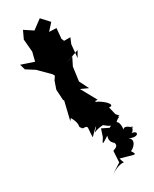

<svg xmlns="http://www.w3.org/2000/svg" viewBox="-256 -747 848 1059"><g transform="rotate(-30 167.5 -217.5)"><path d="M233 10C288 44 274 13 312 -1C307 -16 270 -7 318 -6L302 -24L290 -74C327 -68 300 -107 248 -135C229 -126 245 -81 251 -113C243 -158 225 -141 257 -142L202 -242L248 -221L218 -281L230 -369L255 -419L205 -402L298 -435L276 -396L284 -480L299 -516H259L252 -533L258 -598L212 -600L250 -642L205 -691L146 -647L93 -682L70 -633L77 -552L63 -496L-17 -523L-7 -488L45 -455L112 -388L119 -375L104 -353L87 -304L91 -236L95 -231L67 -115C80 -132 94 -141 75 -135C120 -56 72 -73 113 -44C119 -59 84 -50 115 -46C144 -44 130 -37 130 24C190 -40 182 -21 152 7C205 -16 234 2 205 -12ZM215 104C236 139 193 141 191 146L187 217L126 256C226 197 215 262 199 199C282 220 301 237 274 195C289 193 337 151 296 127C356 155 369 114 327 111C358 96 337 52 351 90C307 45 298 73 298 73C309 -7 252 9 271 49L291 -4L237 25L194 4L178 52C152 90 157 86 204 56C186 106 237 114 212 109Z"/></g></svg>

Font: Asimov Aggro
Style: Medium
Weight: 500
Designer: Google
Version: Version 2.000980; 2014